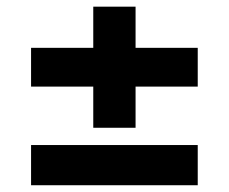

<svg xmlns="http://www.w3.org/2000/svg" viewBox="-20 -583 687 576"><path d="M573.2 -27.3H73.2V-147.9H573.2ZM73.2 -323.2V-439.5H259.8V-563H386.7V-439.5H573.2V-323.2H386.7V-199.7H259.8V-323.2Z"/></svg>

Font: Inter Tight Stencil
Style: Bold
Weight: 700
Designer: Rasmus Andersson
Foundry: rsms
Version: Version 3.004;Glyphs 3.1.2 (3151)